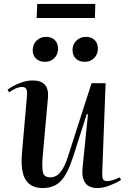

<svg xmlns="http://www.w3.org/2000/svg" viewBox="-20 -935 645 969"><path d="M18 -482Q41 -500 76.5 -514.5Q112 -529 145 -529Q230 -529 222 -441L196 -152Q191 -96 196 -68Q201 -40 234 -40Q264 -40 285.5 -66.5Q307 -93 324 -148L442 -515H513L496 -67Q495 -43 499.5 -32Q504 -21 521 -21Q545 -21 584 -40L591 -27Q570 -13 535.5 0.5Q501 14 472 14Q385 14 397 -92L424 -358L418 -359L348 -141Q322 -59 288 -22.5Q254 14 195 14Q136 14 109.5 -27.5Q83 -69 91 -164L116 -450Q118 -474 113 -485Q108 -496 92 -496Q75 -496 57 -487.5Q39 -479 26 -469ZM346 -683Q346 -710 365 -729.5Q384 -749 414 -749Q441 -749 457.5 -733Q474 -717 474 -689Q474 -662 455.5 -642.5Q437 -623 408 -623Q380 -623 363 -639Q346 -655 346 -683ZM145 -682Q145 -710 164 -729.5Q183 -749 213 -749Q240 -749 256.5 -733Q273 -717 273 -689Q273 -661 254.5 -642Q236 -623 207 -623Q179 -623 162 -639Q145 -655 145 -682ZM168 -915H461L459 -844H165Z"/></svg>

Font: Literata 72pt Medium
Style: Italic
Weight: 500
Italic angle: -2°
Designer: Latin by Veronika Burian and Jose Scaglione. Greek by Irene Vlachou. Cyrillic by Vera Evstafieva
Foundry: TypeTogether
Version: Version 3.002